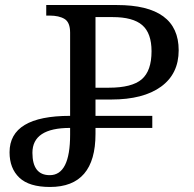

<svg xmlns="http://www.w3.org/2000/svg" viewBox="-20 -734 770 764"><path d="M179 10Q360 10 360 -201V-225H586V-273H360V-338H423Q550 -338 620.5 -389Q691 -440 691 -534Q691 -714 445 -714H164V-672H177Q215 -672 237 -658.5Q259 -645 259 -604V-273Q18 -273 18 -128Q18 -64 57 -27Q96 10 179 10ZM360 -385V-666H428Q509 -666 546 -634Q583 -602 583 -530Q583 -452 544 -418.5Q505 -385 413 -385ZM178 -37Q109 -37 109 -126Q109 -225 259 -225V-198Q259 -37 178 -37Z"/></svg>

Font: Noto Serif Georgian
Style: Regular
Weight: 400
Designer: Monotype Design Team
Foundry: Monotype Imaging Inc.
Version: Version 1.901